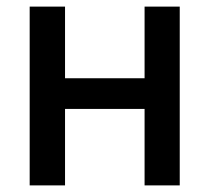

<svg xmlns="http://www.w3.org/2000/svg" viewBox="-20 -561 634 581"><path d="M443.8 -324.2V-231.4H148.9V-324.2ZM176.8 -541V0H69.8V-541ZM523.9 -541V0H417.5V-541Z"/></svg>

Font: Inter 17pt Medium
Style: Regular
Weight: 500
Version: Version 4.001;git-66647c0bb